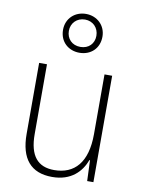

<svg xmlns="http://www.w3.org/2000/svg" viewBox="-90 -918 702 940"><g transform="rotate(10 261.0 -448.5)"><path d="M261 -663C317 -663 359 -701 359 -760C359 -816 316 -856 261 -856C206 -856 163 -817 163 -760C163 -700 207 -663 261 -663ZM261 -692C219 -692 192 -721 192 -760C192 -798 220 -828 261 -828C300 -828 329 -799 329 -759C329 -720 302 -692 261 -692ZM439 -580H401V-283C401 -142 340 -76 239 -76C158 -76 115 -124 115 -233V-580H76V-227C76 -104 129 -41 235 -41C330 -41 379 -95 401 -154H404L408 -51H439Z"/></g></svg>

Font: Noto Sans Tamil UI SemiCondensed ExtraLight
Style: Regular
Weight: 200
Width: 4
Designer: Jelle Bosma - Monotype Design Team
Foundry: Monotype Imaging Inc.
Version: Version 2.004